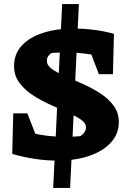

<svg xmlns="http://www.w3.org/2000/svg" viewBox="-20 -776 638 942"><path d="M324 146H241L285 -756H367ZM261 12Q210 12 154 4Q98 -4 40 -21L114 -129Q177 -112 241.5 -107Q306 -102 374 -108Q387 -116 394.5 -127.5Q402 -139 402 -151Q402 -172 376.5 -189.5Q351 -207 311 -224.5Q271 -242 226 -262.5Q181 -283 141 -309Q101 -335 75 -370Q49 -405 49 -452Q49 -511 86.5 -552Q124 -593 190.5 -614.5Q257 -636 343 -636Q389 -636 438.5 -630Q488 -624 539 -610L490 -495Q425 -512 361 -516.5Q297 -521 233 -516Q222 -509 216 -499.5Q210 -490 210 -477Q210 -455 235.5 -437Q261 -419 301 -401.5Q341 -384 386.5 -364Q432 -344 472 -318Q512 -292 537.5 -257.5Q563 -223 563 -177Q563 -119 524 -76.5Q485 -34 417 -11Q349 12 261 12ZM193 -19 40 -21 45 -220H114ZM465 -412 389 -612 539 -610 534 -412Z"/></svg>

Font: Piazzolla Thin Black
Style: Regular
Weight: 900
Version: Version 2.005